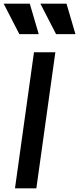

<svg xmlns="http://www.w3.org/2000/svg" viewBox="-42 -1031 433 1051"><path d="M40 0 144 -745H261L157 0ZM64 -844 -22 -1011H121L170 -844ZM265 -844 179 -1011H322L371 -844Z"/></svg>

Font: Plus Jakarta Sans SemiBold
Style: Italic
Weight: 600
Italic angle: -8°
Designer: Gumpita Rahayu
Foundry: Tokotype
Version: Version 2.071; ttfautohint (v1.8.4.7-5d5b);gftools[0.9.29]